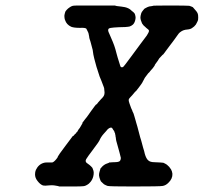

<svg xmlns="http://www.w3.org/2000/svg" viewBox="-20 -659 738 696"><path d="M267 -639Q288 -639 342 -639Q396 -639 397 -639Q398 -638 404 -637Q423 -635 433 -633Q446 -630 454 -623Q459 -618 461 -617Q464 -615 468 -610Q470 -606 471 -600Q472 -595 471 -590Q469 -577 462 -570Q456 -565 450 -563Q447 -562 434 -561Q382 -560 375 -556Q372 -554 372 -549Q372 -545 377 -535Q381 -527 384.5 -517.5Q388 -508 389 -507Q390 -505 394 -494Q398 -483 403 -463Q405 -456 406.5 -450.5Q408 -445 411 -436Q415 -422 416.5 -418.5Q418 -415 422 -415Q424 -415 426 -416Q430 -419 457 -456Q484 -492 488 -498Q498 -511 512 -530Q515 -535 517.5 -539.5Q520 -544 520 -547Q520 -551 515 -554L510 -558L508 -560Q499 -567 495 -574Q489 -587 489 -596Q489 -601 492 -611Q493 -615 499 -622Q502 -625 502 -626Q502 -627 514 -633Q519 -636 531 -637Q536 -638 537.5 -638.5Q539 -639 586 -639Q660 -639 666 -638Q673 -636 679 -633Q682 -630 692 -618Q697 -612 698 -605Q699 -595 698 -587Q697 -583 694 -577.5Q691 -572 690 -570Q684 -562 677 -558Q671 -553 659 -552Q644 -551 634 -543Q628 -539 621 -528Q619 -525 613.5 -517.5Q608 -510 605 -506Q602 -502 598.5 -497.5Q595 -493 592.5 -489.5Q590 -486 583.5 -477.5Q577 -469 575 -466Q571 -460 569 -460Q569 -460 563.5 -454Q558 -448 557 -447Q552 -438 547 -432Q544 -428 542 -425L540 -421L542 -423L539 -419L534 -412L526 -403Q521 -396 517 -393Q509 -383 505 -377Q504 -374 500.5 -368.5Q497 -363 497 -362Q497 -361 495.5 -359Q494 -357 492.5 -354.5Q491 -352 483 -341.5Q475 -331 474 -330Q473 -329 472 -328Q471 -327 470.5 -327Q470 -327 467 -323Q460 -314 452 -306Q447 -301 446.5 -297.5Q446 -294 449 -285Q456 -264 460 -257Q460 -255 462 -252Q464 -249 467 -238Q470 -227 471.5 -222.5Q473 -218 474 -213.5Q475 -209 478 -200Q483 -183 488 -162Q490 -155 492 -149Q496 -135 499 -123Q502 -114 502.5 -111.5Q503 -109 505 -101Q510 -84 517 -78Q524 -71 540 -71Q565 -70 572 -69Q579 -66 585 -62Q594 -55 600 -45Q604 -38 605 -29Q606 -11 590 4Q581 13 570 15Q562 17 461 17Q377 17 370 15Q364 13 357 9Q355 7 350 2.5Q345 -2 345 -3Q345 -4 343 -8Q340 -15 339 -23Q339 -30 340 -33Q341 -36 341 -37Q341 -38 342.5 -42Q344 -46 343.5 -46.5Q343 -47 346 -50Q356 -63 370 -67L375 -69Q375 -70 375.5 -70Q376 -70 378 -70Q380 -70 383 -70.5Q386 -71 392 -71Q410 -71 414 -75Q418 -79 418 -87Q417 -91 416 -95Q415 -99 413.5 -105Q412 -111 408 -125Q399 -156 400 -156.5Q401 -157 399 -163Q399 -167 398 -170Q397 -179 395 -179Q395 -184 390 -189Q389 -191 389 -191Q389 -191 387 -194Q384 -199 375 -194Q370 -191 365 -184Q360 -179 356 -174Q346 -163 340 -149Q338 -145 335 -141Q327 -130 310 -107Q300 -94 295 -86Q288 -77 292 -71Q293 -69 299 -65Q305 -61 310 -56Q315 -51 315 -50.5Q315 -50 317 -45Q322 -35 318 -19Q315 -8 308.5 0Q302 8 296 11Q293 12 290 14Q285 16 281 16Q278 17 238 17Q198 17 195 17Q192 16 190.5 15.5Q189 15 185 14.5Q181 14 176 13Q168 12 158 13Q152 14 145 14Q138 14 135 13Q125 9 116 -3Q107 -14 107 -27Q107 -36 110 -43Q120 -64 140 -69Q144 -70 149 -70H157H169Q175 -71 184 -82Q190 -89 190 -92Q190 -94 217 -130Q244 -166 244 -166Q246 -165 251 -172Q252 -174 253 -174Q255 -174 258 -180Q258 -181 258.5 -180.5Q259 -180 260.5 -182Q262 -184 262 -185Q263 -186 265 -190L269 -195L272 -200L280 -214Q279 -213 279 -213H278Q279 -214 287 -225L294 -234V-233Q295 -234 295 -235Q295 -235 300 -242Q305 -249 311 -257.5Q317 -266 322 -272.5Q327 -279 328 -280Q331 -280 336 -288Q340 -293 340.5 -293Q341 -293 344 -297Q347 -301 347.5 -301Q348 -301 350 -303Q352 -305 352 -306Q354 -307 357 -313Q359 -317 359 -324Q358 -330 358 -334Q358 -340 356 -344Q352 -353 348 -365Q345 -371 341 -382Q337 -393 335.5 -399Q334 -405 332.5 -408.5Q331 -412 330 -416Q325 -435 324 -438Q323 -442 321.5 -447.5Q320 -453 318.5 -461Q317 -469 317 -471Q317 -473 316 -478Q315 -483 308 -508Q303 -522 304 -523L303 -524Q304 -524 302.5 -530Q301 -536 301 -537.5Q301 -539 297.5 -546Q294 -553 293 -555Q289 -559 270 -558Q248 -558 238 -562Q221 -570 216 -586Q215 -589 214.5 -590Q214 -591 213.5 -597.5Q213 -604 214.5 -608.5Q216 -613 216 -614Q216 -617 221.5 -623Q227 -629 232 -632Q237 -636 244 -638Q248 -639 267 -639Z"/></svg>

Font: TT2020 Style E
Style: Italic
Weight: 400
Italic angle: -15°
Version: Version 0.2.000